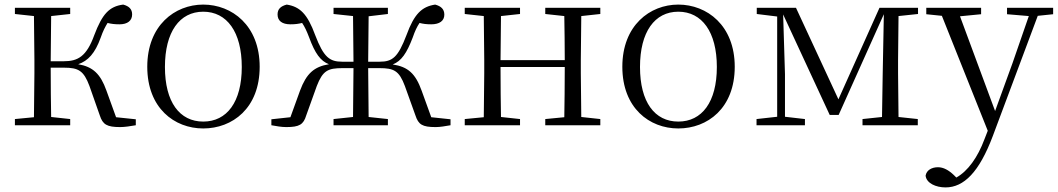

<svg xmlns="http://www.w3.org/2000/svg" viewBox="-20 -546 4612 837"><path d="M415 -43C428 -3 446 8 504 8C523 8 550 4 572 0V-26L486 -35L444 -151C418 -224 385 -255 321 -266C364 -281 394 -313 419 -382C429 -411 439 -430 449 -446C464 -442 480 -440 501 -440C536 -440 556 -456 556 -483C556 -506 543 -519 517 -526C456 -518 426 -485 391 -393C357 -299 319 -279 258 -279H201L203 -476L286 -485V-512H45V-485L128 -476L130 -285V-227L128 -35L45 -27V0H286V-27L203 -36C202 -90 201 -175 201 -251H259C322 -251 345 -238 370 -171Z M866 14C993 14 1112 -74 1112 -255C1112 -435 991 -526 866 -526C742 -526 622 -435 622 -255C622 -75 740 14 866 14ZM866 -16C763 -16 699 -101 699 -254C699 -407 763 -495 866 -495C969 -495 1034 -407 1034 -254C1034 -101 969 -16 866 -16Z M1434 -485 1519 -476 1521 -277H1472C1417 -277 1391 -296 1354 -393C1320 -486 1287 -517 1230 -526C1203 -519 1190 -506 1190 -483C1190 -455 1210 -440 1246 -440C1266 -440 1282 -442 1297 -446C1308 -430 1317 -411 1328 -382C1353 -314 1377 -280 1414 -266C1349 -255 1316 -226 1288 -151L1246 -35L1163 -26V0C1185 4 1207 8 1228 8C1285 8 1303 -3 1315 -43L1361 -171C1387 -238 1409 -249 1473 -249H1521L1519 -36L1434 -27V0H1671V-27L1587 -36L1585 -249H1634C1697 -249 1720 -238 1745 -171L1791 -43C1804 -3 1821 8 1879 8C1899 8 1921 4 1944 0V-26L1860 -35L1818 -151C1791 -226 1758 -255 1692 -265C1730 -280 1753 -314 1779 -382C1789 -411 1798 -430 1809 -446C1824 -442 1839 -440 1860 -440C1896 -440 1917 -455 1917 -482C1917 -506 1903 -519 1877 -526C1819 -517 1786 -486 1752 -393C1715 -296 1691 -277 1635 -277H1585L1587 -475L1671 -485V-512H1434Z M2357 -485 2440 -476C2441 -422 2442 -343 2442 -284H2162L2164 -476L2247 -485V-512H2006V-485L2089 -476L2091 -285V-227L2089 -35L2006 -27V0H2247V-27L2164 -36C2163 -91 2162 -176 2162 -254H2442C2442 -176 2441 -91 2440 -35L2357 -27V0H2597V-27L2514 -36L2512 -227V-285L2514 -476L2597 -485V-512H2357Z M2937 14C3064 14 3183 -74 3183 -255C3183 -435 3062 -526 2937 -526C2813 -526 2693 -435 2693 -255C2693 -75 2811 14 2937 14ZM2937 -16C2834 -16 2770 -101 2770 -254C2770 -407 2834 -495 2937 -495C3040 -495 3105 -407 3105 -254C3105 -101 3040 -16 2937 -16Z M3368 0H3489V-27L3402 -37V-223L3394 -483L3597 -45H3636L3833 -484L3828 -222L3825 -36L3740 -27V0H3981V-27L3897 -36L3895 -227V-285L3897 -476L3982 -485V-512H3814L3635 -113L3450 -512H3279V-485L3368 -474V-37L3278 -27V0Z M4370 -484 4465 -476 4394 -271 4318 -62 4165 -475 4257 -484V-512H4018V-484L4086 -477L4286 24L4272 60C4242 141 4199 200 4149 228L4138 217C4116 196 4093 183 4069 183C4043 183 4019 195 4015 220C4019 253 4060 271 4102 271C4182 271 4249 204 4308 47L4504 -477L4571 -484V-512H4370Z"/></svg>

Font: Noto Serif KR Light
Style: Regular
Weight: 300
Designer: Ryoko NISHIZUKA 西塚涼子 (kana & ideographs); Frank Grießhammer (Latin, Greek & Cyrillic); Wenlong ZHANG 张文龙 (bopomofo); San
Foundry: Adobe
Version: Version 2.001;hotconv 1.1.0;makeotfexe 2.6.0